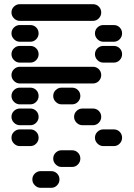

<svg xmlns="http://www.w3.org/2000/svg" viewBox="-20 -710 640 920"><path d="M435 -50Q435 -34 447 -22Q459 -10 475 -10H525Q542 -10 553.5 -22Q565 -34 565 -50Q565 -67 553.5 -78.5Q542 -90 525 -90H475Q459 -90 447 -78.5Q435 -67 435 -50ZM35 -50Q35 -34 47 -22Q59 -10 75 -10H125Q142 -10 153.5 -22Q165 -34 165 -50Q165 -67 153.5 -78.5Q142 -90 125 -90H75Q59 -90 47 -78.5Q35 -67 35 -50ZM335 -150Q335 -134 347 -122Q359 -110 375 -110H425Q442 -110 453.5 -122Q465 -134 465 -150Q465 -167 453.5 -178.5Q442 -190 425 -190H375Q359 -190 347 -178.5Q335 -167 335 -150ZM35 -150Q35 -134 47 -122Q59 -110 75 -110H125Q142 -110 153.5 -122Q165 -134 165 -150Q165 -167 153.5 -178.5Q142 -190 125 -190H75Q59 -190 47 -178.5Q35 -167 35 -150ZM235 -250Q235 -234 247 -222Q259 -210 275 -210H325Q342 -210 353.5 -222Q365 -234 365 -250Q365 -267 353.5 -278.5Q342 -290 325 -290H275Q259 -290 247 -278.5Q235 -267 235 -250ZM35 -250Q35 -234 47 -222Q59 -210 75 -210H125Q142 -210 153.5 -222Q165 -234 165 -250Q165 -267 153.5 -278.5Q142 -290 125 -290H75Q59 -290 47 -278.5Q35 -267 35 -250ZM35 -350Q35 -334 47 -322Q59 -310 75 -310H425Q442 -310 453.5 -322Q465 -334 465 -350Q465 -367 453.5 -378.5Q442 -390 425 -390H75Q59 -390 47 -378.5Q35 -367 35 -350ZM435 -450Q435 -434 447 -422Q459 -410 475 -410H525Q542 -410 553.5 -422Q565 -434 565 -450Q565 -467 553.5 -478.5Q542 -490 525 -490H475Q459 -490 447 -478.5Q435 -467 435 -450ZM35 -450Q35 -434 47 -422Q59 -410 75 -410H125Q142 -410 153.5 -422Q165 -434 165 -450Q165 -467 153.5 -478.5Q142 -490 125 -490H75Q59 -490 47 -478.5Q35 -467 35 -450ZM435 -550Q435 -534 447 -522Q459 -510 475 -510H525Q542 -510 553.5 -522Q565 -534 565 -550Q565 -567 553.5 -578.5Q542 -590 525 -590H475Q459 -590 447 -578.5Q435 -567 435 -550ZM35 -550Q35 -534 47 -522Q59 -510 75 -510H125Q142 -510 153.5 -522Q165 -534 165 -550Q165 -567 153.5 -578.5Q142 -590 125 -590H75Q59 -590 47 -578.5Q35 -567 35 -550ZM35 -650Q35 -634 47 -622Q59 -610 75 -610H425Q442 -610 453.5 -622Q465 -634 465 -650Q465 -667 453.5 -678.5Q442 -690 425 -690H75Q59 -690 47 -678.5Q35 -667 35 -650ZM135 150Q135 166 147 178Q159 190 175 190H225Q242 190 253.5 178Q265 166 265 150Q265 133 253.5 121.5Q242 110 225 110H175Q159 110 147 121.5Q135 133 135 150ZM235 50Q235 66 247 78Q259 90 275 90H325Q342 90 353.5 78Q365 66 365 50Q365 33 353.5 21.5Q342 10 325 10H275Q259 10 247 21.5Q235 33 235 50Z"/></svg>

Font: Matrix Sans Raster
Style: Regular
Weight: 400
Designer: Brad Neil
Version: Version 1.100